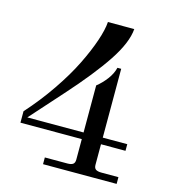

<svg xmlns="http://www.w3.org/2000/svg" viewBox="-107 -799 794 887"><g transform="rotate(15 290.0 -356.0)"><path d="M299.8 -711.9H425.8Q420.9 -646 360.4 -554.9Q299.8 -463.9 190.9 -342.8L54.2 -189.9H323.2V-415Q348.6 -435.1 369.4 -462.6Q390.1 -490.2 397 -519H415V-189.9H532.2V-158.2H415V-60.1Q415 -44.4 423.6 -38.3Q432.1 -32.2 451.2 -32.2H532.2V0H180.2V-32.2H288.1Q306.6 -32.2 314.9 -38.6Q323.2 -44.9 323.2 -60.1V-158.2H29.8V-212.9Q91.8 -281.7 143.8 -357.9Q195.8 -434.1 228 -499.8Q260.3 -565.4 278.8 -620.1Q297.4 -674.8 299.8 -711.9Z"/></g></svg>

Font: Flanker Steampunk
Style: Regular
Weight: 400
Designer: Alexey Kryukov, Leonardo Di Lena
Foundry: Alexey Kryukov, Leonardo Di Lena
Version: 1.210